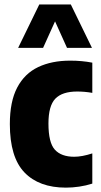

<svg xmlns="http://www.w3.org/2000/svg" viewBox="-20 -828 450 858"><path d="M274.5 10.5Q154.5 10.5 89.2 -57.5Q24 -125.5 24 -273.5Q24 -374.5 57 -437Q90 -499.5 150.5 -528.2Q211 -557 293.5 -557Q346.5 -557 392.5 -548V-413Q358.5 -419 325 -419Q258 -419 227.2 -387Q196.5 -355 196.5 -276Q196.5 -190.5 225.2 -159Q254 -127.5 311.5 -127.5Q346.5 -127.5 392.5 -142.5V-7.5Q364.5 1.5 334 6Q303.5 10.5 274.5 10.5ZM61 -614 155.5 -808H296.5L391 -614H279.5L226 -732.5L172.5 -614Z"/></svg>

Font: Encode Sans Condensed ExtraBold
Style: Regular
Weight: 800
Width: 3
Designer: Multiple Designers
Foundry: Impallari Type
Version: Version 3.000; ttfautohint (v1.8.3) -l 8 -r 50 -G 200 -x 14 